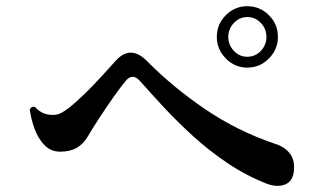

<svg xmlns="http://www.w3.org/2000/svg" viewBox="-20 -743 1040 619"><path d="M842 -150Q775 -176 714.5 -216.5Q654 -257 601.5 -305Q549 -353 506.5 -399Q464 -445 432 -481Q408 -509 386 -483Q369 -463 345.5 -429.5Q322 -396 299.5 -361.5Q277 -327 263 -303Q249 -279 227.5 -266.5Q206 -254 174 -254Q144 -254 123.5 -275Q103 -296 91.5 -327.5Q80 -359 76 -390Q83 -403 94 -397Q119 -369 160 -373Q176 -375 201 -394.5Q226 -414 254.5 -442Q283 -470 309 -498.5Q335 -527 352 -546Q401 -601 455 -545Q536 -463 640 -392Q744 -321 865 -280Q898 -270 915 -247.5Q932 -225 927 -187Q922 -156 897 -147.5Q872 -139 842 -150ZM777 -525Q737 -525 708 -554.5Q679 -584 679 -624Q679 -665 708 -694Q737 -723 777 -723Q818 -723 847 -694Q876 -665 876 -624Q876 -584 847 -554.5Q818 -525 777 -525ZM777 -560Q803 -560 821 -579Q839 -598 839 -624Q839 -650 821 -669Q803 -688 777 -688Q752 -688 734 -669Q716 -650 716 -624Q716 -598 734 -579Q752 -560 777 -560Z"/></svg>

Font: Zen Old Mincho Black
Style: Regular
Weight: 900
Designer: Yoshimichi Ohira
Foundry: Positype
Version: Version 1.001